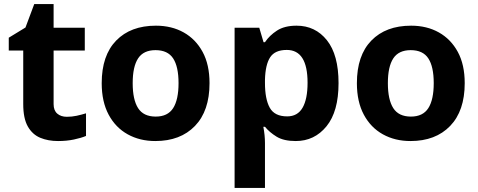

<svg xmlns="http://www.w3.org/2000/svg" viewBox="-20 -682 2345 942"><path d="M308 -109Q333 -109 356 -114Q379 -119 402 -126V-15Q378 -5 342.5 2.5Q307 10 265 10Q216 10 177.5 -6Q139 -22 116.5 -61.5Q94 -101 94 -171V-434H23V-497L105 -547L148 -662H243V-546H396V-434H243V-171Q243 -140 261 -124.5Q279 -109 308 -109Z M1008 -274Q1008 -138 936.5 -64Q865 10 742 10Q666 10 606.5 -23Q547 -56 513 -119.5Q479 -183 479 -274Q479 -410 550 -483Q621 -556 745 -556Q822 -556 881 -523Q940 -490 974 -427.5Q1008 -365 1008 -274ZM631 -274Q631 -193 657.5 -151.5Q684 -110 744 -110Q803 -110 829.5 -151.5Q856 -193 856 -274Q856 -355 829.5 -395.5Q803 -436 743 -436Q684 -436 657.5 -395.5Q631 -355 631 -274Z M1435 -556Q1527 -556 1584 -484.5Q1641 -413 1641 -274Q1641 -135 1582 -62.5Q1523 10 1431 10Q1372 10 1337 -11.5Q1302 -33 1280 -60H1272Q1280 -18 1280 20V240H1131V-546H1252L1273 -475H1280Q1302 -508 1339 -532Q1376 -556 1435 -556ZM1387 -437Q1329 -437 1305.5 -401Q1282 -365 1280 -291V-275Q1280 -196 1303.5 -153.5Q1327 -111 1389 -111Q1440 -111 1464.5 -153.5Q1489 -196 1489 -276Q1489 -437 1387 -437Z M2260 -274Q2260 -138 2188.5 -64Q2117 10 1994 10Q1918 10 1858.5 -23Q1799 -56 1765 -119.5Q1731 -183 1731 -274Q1731 -410 1802 -483Q1873 -556 1997 -556Q2074 -556 2133 -523Q2192 -490 2226 -427.5Q2260 -365 2260 -274ZM1883 -274Q1883 -193 1909.5 -151.5Q1936 -110 1996 -110Q2055 -110 2081.5 -151.5Q2108 -193 2108 -274Q2108 -355 2081.5 -395.5Q2055 -436 1995 -436Q1936 -436 1909.5 -395.5Q1883 -355 1883 -274Z"/></svg>

Font: Noto Sans Myanmar
Style: Bold
Weight: 700
Designer: Monotype Design Team
Foundry: Monotype Imaging Inc.
Version: Version 2.107; ttfautohint (v1.8.4.7-5d5b)